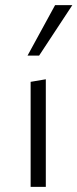

<svg xmlns="http://www.w3.org/2000/svg" viewBox="-20 -726 301 746"><path d="M99 0V-408L158 -418V0ZM87 -510 194 -706H261L132 -510Z"/></svg>

Font: Ysabeau Office Light
Style: Regular
Weight: 300
Designer: Christian Thalmann (Catharsis Fonts)
Version: Version 2.001;gftools[0.9.30]; featfreeze: tnum,lnum,ss02